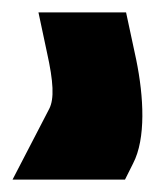

<svg xmlns="http://www.w3.org/2000/svg" viewBox="-66 -151 261 309"><path d="M9.5 -67 -4.1 -131H136.9L153.2 -55C165.5 5 169 72 148.2 112L135.2 138H-45.8L13.3 24C21.4 8 20.2 -19 9.5 -67Z"/></svg>

Font: Nordica Plus
Style: NordicaClassicRgOpObl
Weight: 500
Version: Version 1.01